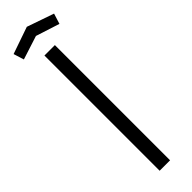

<svg xmlns="http://www.w3.org/2000/svg" viewBox="-294 -840 832 832"><g transform="rotate(-45 122.0 -424.0)"><path d="M88 -706H152V0H88ZM-2 -805 122 -848 246 -805 231 -757 122 -792 13 -757Z"/></g></svg>

Font: Lineal Light
Style: Regular
Weight: 300
Designer: Created by Frank Adebiaye with contributions from Anton Moglia & Ariel Martín Pérez
Created by Frank ADEBIAYE with FontF
Foundry: Velvetyne Type Foundry
Version: Version 2.000